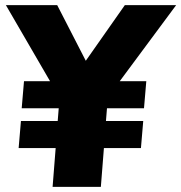

<svg xmlns="http://www.w3.org/2000/svg" viewBox="-20 -732 710 752"><path d="M449 -414H553L544 -308H399L395 -258H541L532 -152H387L375 0H186L198 -152H53L62 -258H206L210 -308H65L74 -414H176L3 -712H204L316 -494L469 -712H670Z"/></svg>

Font: Muli Black
Style: Italic
Weight: 900
Italic angle: -4.541°
Designer: Vernon Adams
Foundry: Vernon Adams
Version: Version 2.001